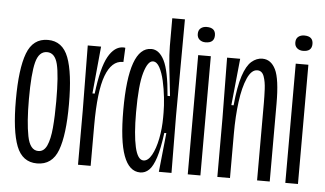

<svg xmlns="http://www.w3.org/2000/svg" viewBox="-49 -758 1432 847"><g transform="rotate(5 667.0 -335.0)"><path d="M142 10Q77 10 51 -57Q25 -124 25 -261Q25 -399 51 -468Q77 -537 143 -537Q208 -537 234 -469Q260 -401 260 -262Q260 -126 234.5 -58Q209 10 142 10ZM143 -45Q168 -45 181 -73.5Q194 -102 198.5 -153Q203 -204 203 -271Q203 -386 191 -434.5Q179 -483 144 -483Q108 -483 95 -433Q82 -383 82 -269Q82 -168 94 -106.5Q106 -45 143 -45Z M323 0V-240L320 -528H379L359 -319H369Q383 -435 410.5 -484Q438 -533 477 -533Q483 -533 486 -532L483 -469H480Q431 -469 405 -400Q379 -331 379 -179V0Z M599 10Q550 10 525.5 -56Q501 -122 501 -258Q501 -537 601 -537Q636 -537 658.5 -492.5Q681 -448 690 -337H701Q692 -412 686.5 -467Q681 -522 681 -557V-680H737L735 -253L737 0H681L699 -173H690Q681 -103 668 -63Q655 -23 638 -6.5Q621 10 599 10ZM609 -44Q629 -44 645 -72.5Q661 -101 670 -146.5Q679 -192 679 -241V-262Q679 -291 675 -328.5Q671 -366 663 -401.5Q655 -437 642.5 -460Q630 -483 613 -483Q590 -483 574 -428.5Q558 -374 558 -253Q558 -155 570.5 -99.5Q583 -44 609 -44Z M809 0V-528H865V0ZM836 -587Q820 -587 809.5 -596Q799 -605 799 -621Q799 -638 809.5 -646.5Q820 -655 836 -655Q875 -655 875 -621Q875 -587 836 -587Z M940 0V-260L937 -528H995L974 -321H984Q992 -405 1007.5 -452Q1023 -499 1045 -518Q1067 -537 1093 -537Q1131 -537 1151.5 -495.5Q1172 -454 1172 -344V0H1116V-344Q1116 -371 1114.5 -404Q1113 -437 1104.5 -460.5Q1096 -484 1075 -484Q1049 -484 1031 -443.5Q1013 -403 1004.5 -338Q996 -273 996 -198V0Z M1241 0V-528H1297V0ZM1268 -587Q1252 -587 1241.5 -596Q1231 -605 1231 -621Q1231 -638 1241.5 -646.5Q1252 -655 1268 -655Q1307 -655 1307 -621Q1307 -587 1268 -587Z"/></g></svg>

Font: Bricolage Grotesque 48pt Condensed ExtraLight
Style: Regular
Weight: 200
Width: 3
Designer: Mathieu Triay
Foundry: Atelier Triay
Version: Version 1.000; ttfautohint (v1.8.4.7-5d5b);gftools[0.9.32]